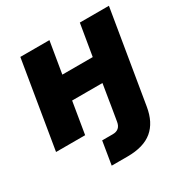

<svg xmlns="http://www.w3.org/2000/svg" viewBox="-166 -650 951 988"><g transform="rotate(-30 309.5 -156.0)"><path d="M310.5 204.1H216.3L238.8 66.9H301.8Q345.7 66.9 353 22.9L356.9 0L368.2 -67.9L372.1 -92.8L387.7 -188H207.5L176.3 0H3.4L88.9 -515.6H261.7L230.5 -328.6H411.1L442.4 -515.6H615.2L537.6 -48.3L524.4 31.2Q510.3 117.7 458.3 160.9Q406.2 204.1 310.5 204.1Z"/></g></svg>

Font: Inter Display Extra Bold
Style: Italic
Weight: 800
Italic angle: -9.39999°
Designer: Rasmus Andersson
Foundry: rsms
Version: Version 4.000;git-4fc901f